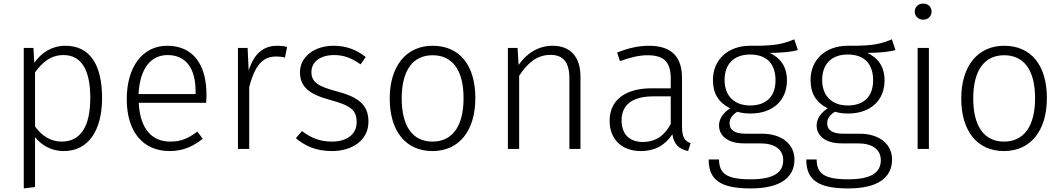

<svg xmlns="http://www.w3.org/2000/svg" viewBox="-20 -833 5945 1074"><path d="M346 -577C272 -577 213 -540 172 -482L167 -565H113V221L176 213V-66C212 -21 266 12 337 12C477 12 551 -107 551 -285C551 -468 485 -577 346 -577ZM325 -41C261 -41 212 -75 176 -126V-428C215 -482 262 -525 335 -525C433 -525 485 -446 485 -285C485 -123 429 -41 325 -41Z M1135 -303C1135 -470 1062 -577 915 -577C777 -577 689 -458 689 -278C689 -96 780 12 929 12C1003 12 1061 -14 1114 -57L1084 -97C1035 -60 994 -41 932 -41C835 -41 764 -105 756 -258H1133C1134 -269 1135 -286 1135 -303ZM1074 -307H755C763 -459 830 -525 917 -525C1024 -525 1074 -446 1074 -323Z M1530 -577C1452 -577 1400 -531 1371 -438L1365 -565H1311V0H1374V-346C1404 -461 1446 -517 1524 -517C1544 -517 1559 -515 1574 -511L1586 -570C1572 -575 1552 -577 1530 -577Z M1845 -577C1739 -577 1658 -515 1658 -429C1658 -350 1706 -306 1827 -274C1944 -242 1975 -217 1975 -149C1975 -80 1918 -41 1837 -41C1767 -41 1718 -63 1669 -100L1635 -60C1683 -19 1745 12 1837 12C1950 12 2041 -48 2041 -152C2041 -248 1984 -291 1860 -323C1759 -350 1722 -374 1722 -430C1722 -488 1773 -525 1848 -525C1905 -525 1947 -508 1997 -473L2026 -514C1973 -555 1918 -577 1845 -577Z M2400 -577C2252 -577 2160 -463 2160 -282C2160 -100 2249 12 2399 12C2548 12 2639 -102 2639 -284C2639 -469 2550 -577 2400 -577ZM2400 -524C2509 -524 2573 -443 2573 -284C2573 -122 2507 -41 2399 -41C2291 -41 2227 -123 2227 -282C2227 -444 2293 -524 2400 -524Z M3071 -577C2990 -577 2926 -534 2881 -470L2875 -565H2821V0H2884V-409C2929 -478 2982 -526 3059 -526C3128 -526 3165 -488 3165 -395V0H3227V-404C3227 -513 3173 -577 3071 -577Z M3795 -125V-397C3795 -513 3739 -577 3610 -577C3551 -577 3495 -564 3432 -539L3448 -491C3505 -512 3556 -524 3602 -524C3696 -524 3732 -484 3732 -394V-339H3624C3480 -339 3390 -275 3390 -157C3390 -56 3456 12 3565 12C3641 12 3700 -19 3741 -82C3750 -24 3779 1 3829 12L3843 -32C3812 -44 3795 -63 3795 -125ZM3576 -39C3501 -39 3457 -82 3457 -160C3457 -249 3521 -294 3634 -294H3732V-140C3698 -75 3648 -39 3576 -39Z M4423 -613C4368 -591 4327 -575 4176 -577C4052 -577 3968 -499 3968 -386C3968 -310 3999 -260 4064 -227C4025 -202 4002 -168 4002 -131C4002 -77 4047 -31 4141 -31H4233C4313 -31 4361 2 4361 63C4361 130 4311 170 4179 170C4044 170 4003 138 4002 59H3944C3944 172 4008 221 4179 221C4344 221 4424 161 4424 59C4424 -25 4355 -85 4243 -85H4151C4083 -85 4061 -110 4061 -144C4061 -170 4078 -193 4105 -208C4126 -201 4151 -198 4178 -198C4305 -198 4382 -273 4382 -383C4382 -461 4345 -509 4286 -537C4354 -538 4404 -542 4443 -553ZM4176 -528C4272 -528 4318 -473 4318 -384C4318 -295 4268 -243 4176 -243C4089 -243 4033 -295 4033 -386C4033 -469 4080 -528 4176 -528Z M4969 -613C4914 -591 4873 -575 4722 -577C4598 -577 4514 -499 4514 -386C4514 -310 4545 -260 4610 -227C4571 -202 4548 -168 4548 -131C4548 -77 4593 -31 4687 -31H4779C4859 -31 4907 2 4907 63C4907 130 4857 170 4725 170C4590 170 4549 138 4548 59H4490C4490 172 4554 221 4725 221C4890 221 4970 161 4970 59C4970 -25 4901 -85 4789 -85H4697C4629 -85 4607 -110 4607 -144C4607 -170 4624 -193 4651 -208C4672 -201 4697 -198 4724 -198C4851 -198 4928 -273 4928 -383C4928 -461 4891 -509 4832 -537C4900 -538 4950 -542 4989 -553ZM4722 -528C4818 -528 4864 -473 4864 -384C4864 -295 4814 -243 4722 -243C4635 -243 4579 -295 4579 -386C4579 -469 4626 -528 4722 -528Z M5144 -813C5116 -813 5097 -793 5097 -768C5097 -743 5116 -723 5144 -723C5173 -723 5191 -743 5191 -768C5191 -793 5173 -813 5144 -813ZM5176 -565H5113V0H5176Z M5597 -577C5449 -577 5357 -463 5357 -282C5357 -100 5446 12 5596 12C5745 12 5836 -102 5836 -284C5836 -469 5747 -577 5597 -577ZM5597 -524C5706 -524 5770 -443 5770 -284C5770 -122 5704 -41 5596 -41C5488 -41 5424 -123 5424 -282C5424 -444 5490 -524 5597 -524Z"/></svg>

Font: Glow Sans SC Normal
Style: Regular
Weight: 400
Designer: Ryoko NISHIZUKA (kana, bopomofo & ideographs); Paul D. Hunt (Latin, Greek & Cyrillic); Sandoll Communications, Soo-young
Version: Version 0.93